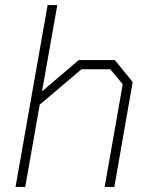

<svg xmlns="http://www.w3.org/2000/svg" viewBox="-20 -734 593 754"><path d="M167 -714H205L145 -375L289 -498H431L501 -412L429 0H391L462 -403L413 -462H300L136 -323L79 0H41Z"/></svg>

Font: Chakra Petch ExtraLight
Style: Italic
Weight: 275
Italic angle: -10°
Designer: Katatrad Aksorn Co.,Ltd.
Foundry: Cadson Demak Co.,Ltd.
Version: Version 1.000; ttfautohint (v1.6)